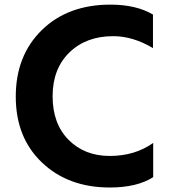

<svg xmlns="http://www.w3.org/2000/svg" viewBox="-20 -791 751 850"><path d="M468.8 -770.5Q583 -770.5 657.2 -726.6V-578.1Q568.4 -630.9 481.4 -630.9Q361.3 -630.9 287.1 -558.6Q212.9 -486.3 212.9 -364.7Q212.9 -243.2 283.7 -171.9Q354.5 -100.6 465.8 -100.6Q577.1 -100.6 658.2 -158.2V-6.8Q586.9 39.1 465.8 39.1Q282.2 39.1 166 -71.3Q49.8 -181.6 49.8 -363.3Q49.8 -544.9 165 -657.7Q280.3 -770.5 468.8 -770.5Z"/></svg>

Font: GenEi M Gothic v2 Bold
Style: Regular
Weight: 700
Version: Version 2.0